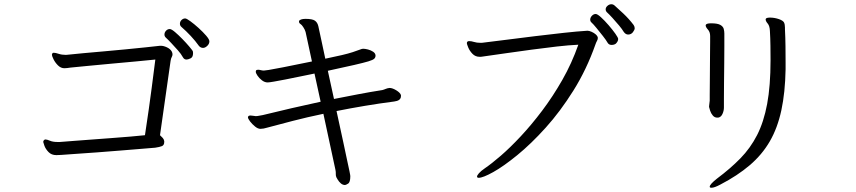

<svg xmlns="http://www.w3.org/2000/svg" viewBox="-20 -809 4040 906"><path d="M938 -583Q927 -583 919 -592Q902 -616 880 -639.5Q858 -663 836 -682Q829 -688 829 -697Q829 -707 836.5 -714.5Q844 -722 854 -722Q860 -722 878 -709Q896 -696 917 -677Q938 -658 953 -640.5Q968 -623 968 -614Q968 -602 958 -592.5Q948 -583 938 -583ZM891 -558Q891 -539 879 -533.5Q867 -528 860 -528Q849 -528 843 -539Q835 -554 819.5 -571.5Q804 -589 788.5 -605.5Q773 -622 762 -632Q756 -638 756 -646Q756 -656 763.5 -664Q771 -672 781 -672Q789 -672 805.5 -658Q822 -644 840.5 -625Q859 -606 872.5 -590Q886 -574 889 -569Q891 -566 891 -558ZM755 -139Q755 -124 744 -119.5Q733 -115 712 -112Q689 -110 645 -106.5Q601 -103 547 -98.5Q493 -94 438.5 -90Q384 -86 339 -83Q294 -80 269 -78Q263 -78 257 -77.5Q251 -77 246 -77Q223 -77 209 -91.5Q195 -106 189.5 -121.5Q184 -137 184 -139Q184 -145 188 -148Q191 -151 194 -151Q202 -151 215.5 -145Q229 -139 252 -139H262Q287 -141 326.5 -144Q366 -147 412.5 -150.5Q459 -154 506.5 -157.5Q554 -161 595.5 -164.5Q637 -168 664 -171Q670 -209 682 -293Q694 -377 713 -528Q676 -524 620.5 -519Q565 -514 505.5 -508.5Q446 -503 394 -498Q342 -493 312 -490Q305 -489 298 -488Q291 -487 284 -487Q267 -487 253.5 -500.5Q240 -514 232.5 -529.5Q225 -545 225 -550Q225 -556 229 -559Q230 -560 234 -560Q242 -560 257 -555Q272 -550 291 -550Q294 -550 296.5 -550.5Q299 -551 302 -551Q329 -554 373 -558Q417 -562 468.5 -566.5Q520 -571 571.5 -576Q623 -581 666 -585.5Q709 -590 735 -593H739Q752 -593 768 -585.5Q784 -578 791 -565Q794 -558 794 -553Q794 -546 790.5 -540Q787 -534 785 -522L735 -171Q742 -165 748 -158Q754 -151 755 -143Z M1506 -272Q1429 -256 1361.5 -238.5Q1294 -221 1242 -207Q1223 -201 1209 -201Q1197 -201 1183.5 -212Q1170 -223 1160 -236Q1150 -249 1150 -256Q1150 -260 1155 -263Q1157 -264 1162 -264Q1168 -264 1175.5 -262.5Q1183 -261 1187 -261Q1194 -261 1203.5 -263Q1213 -265 1220 -266Q1354 -299 1493 -329L1464 -462Q1461 -461 1440 -457Q1419 -453 1388.5 -446.5Q1358 -440 1327 -434Q1296 -428 1273 -424Q1250 -420 1243 -420Q1229 -420 1216 -430Q1203 -440 1195 -452Q1187 -464 1187 -470Q1187 -478 1192 -479Q1197 -480 1198 -480Q1203 -480 1210.5 -478Q1218 -476 1225 -476Q1229 -476 1248.5 -479Q1268 -482 1316 -491.5Q1364 -501 1452 -519L1422 -658Q1419 -669 1411 -681Q1404 -692 1397.5 -696Q1391 -700 1391 -707V-709Q1392 -714 1400.5 -717Q1409 -720 1421 -720Q1454 -720 1466 -711.5Q1478 -703 1482 -686Q1489 -652 1498.5 -609.5Q1508 -567 1515 -532Q1563 -542 1593 -549Q1623 -556 1644.5 -563Q1666 -570 1687 -578Q1689 -578 1690.5 -578.5Q1692 -579 1693 -579Q1703 -579 1716.5 -575.5Q1730 -572 1740.5 -565Q1751 -558 1752 -548V-546Q1752 -538 1746 -532Q1740 -526 1718.5 -519.5Q1697 -513 1651.5 -502.5Q1606 -492 1527 -475L1556 -342Q1612 -353 1669 -364Q1726 -375 1784 -384Q1792 -386 1800 -389.5Q1808 -393 1818 -394Q1832 -394 1850.5 -382.5Q1869 -371 1872 -360V-355Q1872 -339 1854 -333L1840 -330Q1770 -321 1701.5 -309.5Q1633 -298 1568 -285Q1588 -195 1600 -137.5Q1612 -80 1619 -48Q1626 -16 1629 -1.5Q1632 13 1632.5 17Q1633 21 1633 23Q1633 51 1622.5 57.5Q1612 64 1608 64Q1597 64 1588 56Q1579 48 1573.5 38.5Q1568 29 1567 27Q1564 19 1564.5 11Q1565 3 1563 -7Z M2975 -676Q2975 -668 2966.5 -657Q2958 -646 2944 -646Q2932 -646 2923 -659Q2916 -671 2901 -689Q2886 -707 2870 -724.5Q2854 -742 2844 -751Q2838 -757 2838 -765Q2838 -774 2846.5 -781.5Q2855 -789 2865 -789Q2873 -789 2880 -783Q2894 -771 2921 -745.5Q2948 -720 2970 -691Q2975 -683 2975 -676ZM2886 -603Q2878 -597 2866 -597Q2854 -597 2848 -606Q2840 -620 2825 -639Q2810 -658 2795 -676.5Q2780 -695 2769 -705Q2765 -709 2765 -716Q2765 -726 2773 -734.5Q2781 -743 2791 -743Q2799 -743 2816 -727.5Q2833 -712 2852 -690Q2871 -668 2884 -649.5Q2897 -631 2897 -625Q2897 -614 2886 -603ZM2254 -607Q2305 -613 2370.5 -621.5Q2436 -630 2506 -638.5Q2576 -647 2640 -654Q2704 -661 2752 -664Q2760 -664 2771.5 -659Q2783 -654 2792 -646Q2801 -637 2801 -630Q2801 -623 2797 -616Q2793 -609 2790 -600Q2748 -481 2686 -382Q2624 -283 2555 -206.5Q2486 -130 2421 -77Q2356 -24 2307.5 3Q2259 30 2239 30Q2231 30 2231 24Q2231 19 2240 8.5Q2249 -2 2268 -15Q2299 -36 2343 -74Q2387 -112 2437.5 -166Q2488 -220 2538.5 -287Q2589 -354 2633.5 -432Q2678 -510 2709 -598Q2665 -596 2607.5 -589.5Q2550 -583 2487.5 -574.5Q2425 -566 2365.5 -557.5Q2306 -549 2257 -542Q2253 -541 2249.5 -541Q2246 -541 2243 -541Q2223 -541 2209.5 -555Q2196 -569 2189.5 -585Q2183 -601 2183 -605Q2183 -614 2192 -615H2195Q2204 -615 2217 -611Q2230 -607 2246 -607Z M3687 -482Q3685 -372 3667 -288.5Q3649 -205 3612.5 -142Q3576 -79 3518 -29.5Q3460 20 3379 62Q3351 77 3337 77Q3329 77 3329 72Q3329 61 3363 34Q3426 -13 3473.5 -61.5Q3521 -110 3552.5 -171.5Q3584 -233 3600 -318.5Q3616 -404 3616 -525Q3616 -557 3615.5 -593Q3615 -629 3613 -663Q3612 -687 3602.5 -698Q3593 -709 3593 -717V-719Q3594 -723 3600 -724.5Q3606 -726 3613 -726Q3634 -726 3655 -719Q3675 -712 3679.5 -703Q3684 -694 3684 -679V-671Q3686 -632 3686.5 -591Q3687 -550 3687 -513ZM3364 -254Q3352 -254 3343.5 -264Q3335 -274 3331 -286.5Q3327 -299 3326 -304V-308Q3326 -314 3327.5 -321Q3329 -328 3329 -334Q3329 -339 3329 -361.5Q3329 -384 3329.5 -417.5Q3330 -451 3330 -487.5Q3330 -524 3330.5 -557Q3331 -590 3331 -612.5Q3331 -635 3331 -639Q3331 -658 3320.5 -669.5Q3310 -681 3310 -689V-691Q3313 -699 3335 -699Q3366 -699 3379 -691.5Q3392 -684 3395 -673Q3398 -662 3398 -651V-633Q3398 -624 3398 -590Q3398 -556 3397.5 -510.5Q3397 -465 3396.5 -420Q3396 -375 3396 -342Q3396 -309 3396 -302Q3396 -286 3389 -271Q3382 -256 3369 -254Z"/></svg>

Font: Moon Stars Kai T
Style: Regular
Weight: 400
Designer: GuiWonder
Version: Version 1.101